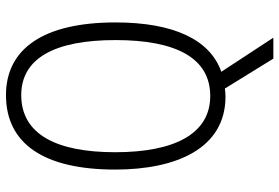

<svg xmlns="http://www.w3.org/2000/svg" viewBox="-166 -598 934 642"><g transform="rotate(-90 301.0 -277.0)"><path d="M547 -358C547 -600 458 -724 304 -724C140 -724 55 -595 55 -359C55 -152 127 10 299 10C308 10 317 9 326 8L426 170H496L382 -4C490 -42 547 -164 547 -358ZM113 -359C113 -557 174 -673 304 -673C426 -673 488 -563 488 -358C488 -155 428 -41 301 -41C176 -41 113 -158 113 -359Z"/></g></svg>

Font: Noto Sans Kannada Condensed Light
Style: Regular
Weight: 300
Width: 3
Designer: Jelle Bosma - Monotype Design Team
Foundry: Monotype Imaging Inc.
Version: Version 2.005